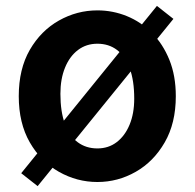

<svg xmlns="http://www.w3.org/2000/svg" viewBox="-20 -609 666 657"><path d="M313.3 13.8Q243.3 13.8 181.6 -21.1Q119.9 -55.9 82 -121.7Q44.2 -187.5 44.2 -279.9Q44.2 -372.8 82 -438.4Q119.9 -503.9 181.6 -538.7Q243.3 -573.5 313.3 -573.5Q365.7 -573.5 414.1 -553.9Q462.4 -534.2 500 -496.4Q537.6 -458.5 559.6 -404.2Q581.6 -349.8 581.6 -279.9Q581.6 -187.5 543.6 -121.7Q505.7 -55.9 444.5 -21.1Q383.3 13.8 313.3 13.8ZM313.3 -101.1Q351.3 -101.1 379.5 -122.7Q407.6 -144.2 423.4 -182.3Q439.3 -220.4 439.3 -271.4Q439.3 -333.4 423.8 -375.2Q408.4 -416.9 380.2 -438.2Q352.1 -459.4 313.3 -459.4Q275.2 -459.4 246.7 -437.8Q218.2 -416.1 202.5 -377.5Q186.7 -338.9 186.7 -288Q186.7 -226.9 202.1 -185.1Q217.4 -143.4 245.9 -122.3Q274.4 -101.1 313.3 -101.1ZM108.8 27.9 52.6 -16.3 517 -588.8 573.4 -544.4Z"/></svg>

Font: Shanggu Sans SC VF
Style: Regular
Weight: 250
Designer: GuiWonder
Version: Version 1.021